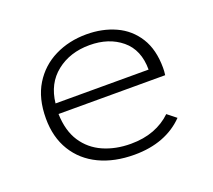

<svg xmlns="http://www.w3.org/2000/svg" viewBox="-89 -578 777 702"><g transform="rotate(-20 300.0 -227.0)"><path d="M324 10Q246 10 187.5 -18Q129 -46 96.5 -99Q64 -152 64 -225Q64 -303 96.5 -356Q129 -409 184.5 -436.5Q240 -464 308 -464Q370 -464 420.5 -441Q471 -418 500.5 -371Q530 -324 530 -253Q530 -245 529.5 -239Q529 -233 528 -225H113Q115 -159 143 -116.5Q171 -74 218.5 -53Q266 -32 325 -32Q375 -32 414.5 -47Q454 -62 483 -90L517 -63Q482 -27 433.5 -8.5Q385 10 324 10ZM116 -265H478Q478 -342 429 -382.5Q380 -423 305 -423Q229 -423 176.5 -381.5Q124 -340 116 -265Z"/></g></svg>

Font: Inconsolata Expanded Light
Style: Regular
Weight: 300
Width: 7
Monospace: yes
Designer: Raph Levien, Cyreal, Brenton Simpson
Foundry: Raph Levien, Cyreal, Google
Version: Version 3.001; ttfautohint (v1.8.2.53-6de2)